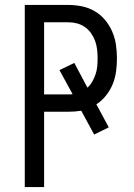

<svg xmlns="http://www.w3.org/2000/svg" viewBox="-20 -755 540 775"><path d="M80 0V-735H256Q283 -735 310.5 -729.5Q338 -724 362 -710Q386 -696 404 -674.5Q422 -653 433 -627.5Q444 -602 448 -574.5Q452 -547 452 -520Q452 -493 448.5 -466.5Q445 -440 435 -415.5Q425 -391 408 -369.5Q391 -348 369 -334L419 -241L360 -212L308 -308Q295 -306 282 -305Q269 -304 256 -304H158V0ZM158 -374H256Q260 -374 264 -374Q268 -374 273 -375L220 -472L280 -501L333 -401Q345 -412 353 -426.5Q361 -441 366 -456Q371 -471 372.5 -487Q374 -503 374 -520Q374 -537 372 -555Q370 -573 364 -589.5Q358 -606 347.5 -621Q337 -636 322.5 -646Q308 -656 291 -660.5Q274 -665 256 -665H158Z"/></svg>

Font: Iosevka SS04
Style: Regular
Weight: 400
Monospace: yes
Designer: Belleve Invis
Foundry: Belleve Invis
Version: Version 19.0.0; ttfautohint (v1.8.4)